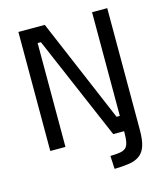

<svg xmlns="http://www.w3.org/2000/svg" viewBox="-127 -787 933 1075"><g transform="rotate(-15 339.5 -250.0)"><path d="M403 190 399 114Q432 113 453 110Q474 107 486.5 97Q499 87 504 65Q509 43 509 6V-38H596V16Q596 73 585 107Q574 141 550.5 159Q527 177 490.5 183Q454 189 403 190ZM81 0V-690H234L489 -89H508V-690H596V0H446L188 -602H169V0Z"/></g></svg>

Font: Cairo Medium
Style: Regular
Weight: 500
Designer: Mohamed Gaber, Accademia di Belle Arti di Urbino
Foundry: Kief Type Foundry, Accademia di Belle Arti di Urbino
Version: Version 3.117